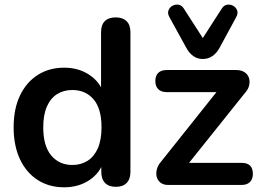

<svg xmlns="http://www.w3.org/2000/svg" viewBox="-20 -787 1114 817"><path d="M253 10Q189 10 140.5 -21Q92 -52 65 -109.5Q38 -167 38 -245Q38 -324 65 -380.5Q92 -437 140.5 -468Q189 -499 253 -499Q314 -499 359.5 -469Q405 -439 421 -390H410V-650Q410 -681 426 -697Q442 -713 472 -713Q502 -713 518.5 -697Q535 -681 535 -650V-56Q535 -25 519 -8.5Q503 8 473 8Q443 8 427 -8.5Q411 -25 411 -56V-134L422 -104Q407 -52 361 -21Q315 10 253 10ZM288 -85Q325 -85 353 -103Q381 -121 396.5 -156.5Q412 -192 412 -245Q412 -325 378 -364.5Q344 -404 288 -404Q251 -404 223 -386.5Q195 -369 179.5 -333.5Q164 -298 164 -245Q164 -166 198 -125.5Q232 -85 288 -85ZM695 0Q676 0 663.5 -9.5Q651 -19 647 -34Q643 -49 647.5 -66.5Q652 -84 666 -100L925 -425V-395H689Q666 -395 653.5 -407.5Q641 -420 641 -442Q641 -465 653.5 -477Q666 -489 689 -489H985Q1007 -489 1021 -479.5Q1035 -470 1039.5 -455Q1044 -440 1040 -423Q1036 -406 1022 -391L758 -61V-94H1008Q1056 -94 1056 -47Q1056 -25 1043.5 -12.5Q1031 0 1008 0ZM843 -536Q820 -536 802.5 -548.5Q785 -561 773 -583L701 -714Q692 -730 697 -743Q702 -756 714 -762.5Q726 -769 739.5 -767Q753 -765 762 -751L843 -625L924 -751Q933 -765 946.5 -767Q960 -769 972 -762.5Q984 -756 989 -743Q994 -730 985 -714L914 -583Q902 -561 884 -548.5Q866 -536 843 -536Z"/></svg>

Font: Nunito ExtraLight
Style: Regular
Weight: 200
Designer: Vernon Adams
Foundry: Vernon Adams
Version: Version 3.602